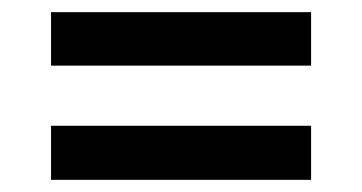

<svg xmlns="http://www.w3.org/2000/svg" viewBox="-20 -516 596 316"><path d="M492 -408V-496H64V-408ZM492 -220V-309H64V-220Z"/></svg>

Font: Domine
Style: Bold
Weight: 700
Designer: Pablo Impallari, Rodrigo Fuenzalida, Brenda Gallo
Foundry: Pablo Impallari, Rodrigo Fuenzalida, Brenda Gallo
Version: Version 2.000